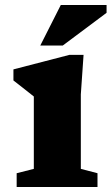

<svg xmlns="http://www.w3.org/2000/svg" viewBox="-20 -752 448 772"><path d="M316 -531.5 305 -372.5V-73L372 -55.5V0H47V-55.5L116 -73V-364Q107.5 -371 82.2 -390.8Q57 -410.5 34 -428.5V-473L259.5 -531.5ZM142 -569 224.5 -732H408.5V-700.5L232.5 -569Z"/></svg>

Font: Newsreader Caption
Style: Bold
Weight: 700
Designer: Hugues Gentile
Foundry: Production Type
Version: Version 1.001